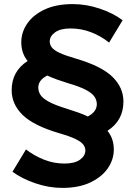

<svg xmlns="http://www.w3.org/2000/svg" viewBox="-20 -721 660 938"><path d="M41 118 107 9Q147 40 195 59Q243 78 295 78Q345 78 371 59Q397 40 397 14Q397 -1 387 -14.5Q377 -28 349.5 -41.5Q322 -55 270 -70Q144 -107 90.5 -159.5Q37 -212 37 -280Q37 -373 115 -423Q84 -461 84 -514Q84 -564 113.5 -606.5Q143 -649 199 -675Q255 -701 336 -701Q401 -701 467 -679Q533 -657 579 -622L513 -513Q473 -545 425 -563.5Q377 -582 325 -582Q275 -582 249 -563Q223 -544 223 -519Q223 -503 233 -489.5Q243 -476 270.5 -463Q298 -450 350 -435Q476 -398 529.5 -345.5Q583 -293 583 -225Q583 -132 505 -82Q536 -44 536 9Q536 59 506.5 101.5Q477 144 421 170.5Q365 197 284 197Q219 197 153 174.5Q87 152 41 118ZM167 -293Q167 -274 178 -257Q189 -240 219.5 -223.5Q250 -207 309 -189Q338 -180 363 -171Q388 -162 409 -152Q453 -175 453 -212Q453 -231 442 -248Q431 -265 400.5 -281.5Q370 -298 311 -315Q282 -324 257 -333Q232 -342 211 -352Q167 -330 167 -293Z"/></svg>

Font: Radio Canada SemiBold
Style: Regular
Weight: 600
Designer: Charles Daoud, Etienne Aubert Bonn, Alexandre Saumier Demers, Jacques Le Bailly
Foundry: Radio-Canada
Version: Version 2.104; ttfautohint (v1.8.4.7-5d5b);gftools[0.9.28.de